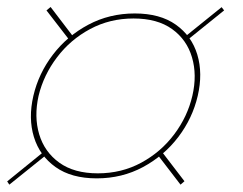

<svg xmlns="http://www.w3.org/2000/svg" viewBox="-87 -652 677 535"><path d="M182.5 -155Q112 -155 67.8 -186.5Q23.5 -218 7.5 -270.2Q-8.5 -322.5 6 -385Q20.5 -447.5 60.5 -499.8Q100.5 -552 159.2 -583.2Q218 -614.5 288.5 -614.5Q359 -614.5 403 -583.2Q447 -552 462.8 -499.8Q478.5 -447.5 464 -385Q449.5 -322.5 409.8 -270.2Q370 -218 311.5 -186.5Q253 -155 182.5 -155ZM-61 -137.5 -67 -146.5 39 -232.5 46 -223.5ZM416 -137.5 350 -223.5 361.5 -232.5 427 -147ZM185.5 -169Q252 -169 306.8 -198.8Q361.5 -228.5 398.5 -277.8Q435.5 -327 449 -385Q462.5 -443 448 -492.2Q433.5 -541.5 392.5 -571Q351.5 -600.5 285 -600.5Q219 -600.5 164 -571Q109 -541.5 71.8 -492.2Q34.5 -443 20.5 -385Q7.5 -327 22.2 -277.8Q37 -228.5 78.2 -198.8Q119.5 -169 185.5 -169ZM109 -537 42.5 -623 54 -632.5 120 -546ZM431.5 -537.5 424.5 -546.5 530.5 -632 537.5 -623Z"/></svg>

Font: Bodoni Moda 18pt SemiBold
Style: Italic
Weight: 600
Italic angle: -13°
Designer: Owen Earl
Foundry: indestructible type
Version: Version 2.005